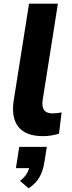

<svg xmlns="http://www.w3.org/2000/svg" viewBox="-20 -725 388 1038"><path d="M212 11Q120 11 80 -38.5Q40 -88 54 -181L137 -705H293L211 -186Q207 -162 211.5 -145Q216 -128 229.5 -120Q243 -112 264 -112Q277 -112 288.5 -113.5Q300 -115 313 -117L299 -2Q278 4 257 7.5Q236 11 212 11ZM135 293 88 253Q114 233 126 211.5Q138 190 142 166L169 184H66L84 69H233L220 152Q213 197 194.5 231Q176 265 135 293Z"/></svg>

Font: Nunito Sans 10pt ExtraBold
Style: Italic
Weight: 800
Italic angle: -9°
Designer: Vernon Adams
Foundry: Vernon Adams
Version: Version 3.101;gftools[0.9.27]